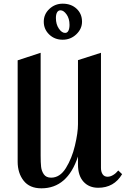

<svg xmlns="http://www.w3.org/2000/svg" viewBox="-20 -1014 684 1044"><path d="M529 -101Q529 -80 538 -66.5Q547 -53 565 -53Q580 -53 595.5 -62.5Q611 -72 623 -87L644 -67Q600 7 514 7Q464 7 434 -26Q404 -59 404 -120V-163Q347 10 205 10Q141 10 108.5 -31.5Q76 -73 76 -135V-686L201 -727V-167Q201 -130 203.5 -107Q206 -84 218.5 -66Q231 -48 258 -48Q306 -48 338.5 -100.5Q371 -153 387.5 -222.5Q404 -292 404 -338V-687L529 -727ZM426 -896Q426 -857 395 -827.5Q364 -798 321 -798Q277 -798 247.5 -826.5Q218 -855 218 -896Q218 -937 248.5 -965.5Q279 -994 321 -994Q367 -994 396.5 -966.5Q426 -939 426 -896ZM284 -916Q284 -882 300 -858.5Q316 -835 334 -835Q346 -835 352 -847Q358 -859 358 -879Q358 -913 342 -935.5Q326 -958 309 -958Q297 -958 290.5 -947Q284 -936 284 -916Z"/></svg>

Font: Amita
Style: Bold
Weight: 700
Designer: Eduardo Rodriguez Tunni, Modular Infotech, Brian J. Bonislawsky
Foundry: Eduardo Rodriguez Tunni, Modular Infotech, Brian J. Bonislawsky
Version: Version 1.003